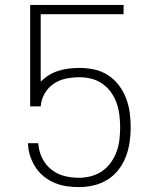

<svg xmlns="http://www.w3.org/2000/svg" viewBox="-20 -755 640 783"><path d="M302 8Q277 8 252.5 4.5Q228 1 205.5 -8Q183 -17 163 -32Q143 -47 129 -67Q115 -87 106 -110Q97 -133 95 -158L94 -171H136L137 -162Q140 -133 154 -106.5Q168 -80 191.5 -62Q215 -44 243.5 -37Q272 -30 302 -30Q327 -30 351.5 -36.5Q376 -43 396.5 -57Q417 -71 432 -92Q447 -113 455.5 -136.5Q464 -160 467 -185Q470 -210 470 -235Q470 -260 467 -285Q464 -310 456 -333.5Q448 -357 433.5 -377.5Q419 -398 399 -412.5Q379 -427 354.5 -433.5Q330 -440 305 -440Q277 -440 249.5 -434.5Q222 -429 199 -413.5Q176 -398 162 -373.5Q148 -349 146 -321H103V-735H484V-697H146V-422Q161 -437 179.5 -448.5Q198 -460 219 -466.5Q240 -473 261.5 -475.5Q283 -478 305 -478Q335 -478 365 -471.5Q395 -465 420.5 -448.5Q446 -432 464.5 -407.5Q483 -383 494 -354.5Q505 -326 509 -296Q513 -266 513 -235Q513 -235 513 -235Q513 -235 513 -235Q513 -205 508.5 -174.5Q504 -144 493 -115.5Q482 -87 463 -62.5Q444 -38 418 -22Q392 -6 362 1Q332 8 302 8Z"/></svg>

Font: Iosevka Curly XLtEx
Style: Regular
Weight: 200
Width: 7
Monospace: yes
Designer: Belleve Invis
Foundry: Belleve Invis
Version: Version 11.1.0; ttfautohint (v1.8.3)